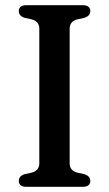

<svg xmlns="http://www.w3.org/2000/svg" viewBox="-20 -720 420 740"><path d="M248.5 -90Q248.5 -62.5 278.5 -54.5L306 -48.5Q328 -41 328 -23Q328 0 299 0H81.5Q52.5 0 52.5 -23Q52.5 -41 74 -48.5L101.5 -54.5Q131.5 -62.5 131.5 -90V-610Q131.5 -637.5 101.5 -645.5L74 -651.5Q52.5 -659 52.5 -677Q52.5 -700 81.5 -700H299Q328 -700 328 -677Q328 -659 306 -651.5L278.5 -645.5Q248.5 -637.5 248.5 -610Z"/></svg>

Font: Fraunces 9pt S050
Style: Regular
Weight: 400
Version: Version 1.000; ttfautohint (v1.8.3)